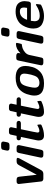

<svg xmlns="http://www.w3.org/2000/svg" viewBox="1238 -2000 774 3289"><g transform="rotate(-90 1624.5 -356.0)"><path d="M116.2 -424.8Q119.1 -434.6 121.6 -440.2Q124 -445.8 133.5 -451.9Q143.1 -458 159.2 -458H189.9Q203.1 -458 212.2 -455.1Q221.2 -452.1 226.1 -449Q231 -445.8 234.4 -437Q237.8 -428.2 239 -425Q240.2 -421.9 241.7 -409.9Q243.2 -397.9 243.2 -397L274.9 -112.8L436 -412.1Q452.1 -441.9 468 -450Q483.9 -458 507.8 -458H534.2Q564.9 -458 564.9 -436Q564.9 -430.2 555.2 -410.2L362.8 -53.2Q353 -35.2 345.9 -25.6Q338.9 -16.1 324.5 -8.1Q310.1 0 289.1 0H209Q188 0 176 -9.5Q164.1 -19 162.1 -27.1Q160.2 -35.2 158.2 -51.8Z M567.9 -37.1Q567.9 -42 570.8 -57.1L647.9 -418Q652.8 -437 660.9 -446Q668.9 -455.1 674.6 -456.1Q680.2 -457 695.8 -458H737.8Q782.7 -458 783.2 -421.9Q783.2 -418 781.5 -410.4Q779.8 -402.8 779.8 -401.9L703.1 -40Q699.2 -21 689.7 -11.5Q680.2 -2 675 -1.5Q669.9 -1 655.8 0H611.8Q567.9 0 567.9 -37.1ZM688 -617.2Q688 -624 695.6 -660.4Q703.1 -696.8 707 -704.1Q716.8 -721.2 748 -723.1H798.8Q825.7 -723.1 834.7 -711.2Q843.8 -699.2 843.8 -687Q843.8 -680.2 836.4 -642.6Q829.1 -605 822.8 -597.2Q810.5 -580.1 784.2 -580.1H731.9Q688 -580.1 688 -617.2Z M862.8 -78.1Q862.8 -84 862.8 -87.9Q862.8 -91.8 863.8 -98.9Q864.7 -106 865.7 -112.1Q866.7 -118.2 869.4 -131.1Q872.1 -144 875 -156.5Q877.9 -168.9 882.8 -193.4Q887.7 -217.8 892.8 -241.5Q897.9 -265.1 906.5 -305.2Q915 -345.2 922.9 -384.8H908.7Q882.8 -384.8 873.8 -397.5Q864.7 -410.2 864.7 -421.9Q864.7 -439.9 879.9 -451.2Q889.6 -458 912.1 -458H940.9Q960.9 -553.2 963.4 -562Q965.8 -570.8 978 -582Q987.8 -588.9 1006.8 -588.9H1044.9Q1070.8 -588.9 1080.3 -576.9Q1089.8 -564.9 1089.8 -551.8Q1089.8 -546.9 1070.8 -458H1154.8Q1179.7 -458 1188.7 -446Q1197.8 -434.1 1197.8 -421.9Q1197.8 -415 1195.8 -408Q1193.8 -400.9 1182.9 -392.8Q1171.9 -384.8 1153.8 -384.8H1054.7Q997.6 -114.7 998 -102.1Q998 -67.9 1025.9 -67.9Q1056.6 -67.9 1088.9 -85Q1121.1 -102.1 1123 -102.1Q1130.9 -102.1 1132.8 -95.5Q1134.8 -88.9 1135.7 -65.9Q1136.7 -59.1 1136.7 -55.2Q1135.7 -48.3 1135.7 -46.6Q1135.7 -44.9 1134.3 -41Q1132.8 -37.1 1129.4 -34.7Q1126 -32.2 1118.7 -28.8Q1031.7 11.2 945.8 11.2Q862.8 10.7 862.8 -78.1Z M1266.6 -78.1Q1266.6 -84 1266.6 -87.9Q1266.6 -91.8 1267.6 -98.9Q1268.6 -106 1269.5 -112.1Q1270.5 -118.2 1273.2 -131.1Q1275.9 -144 1278.8 -156.5Q1281.7 -168.9 1286.6 -193.4Q1291.5 -217.8 1296.6 -241.5Q1301.8 -265.1 1310.3 -305.2Q1318.8 -345.2 1326.7 -384.8H1312.5Q1286.6 -384.8 1277.6 -397.5Q1268.6 -410.2 1268.6 -421.9Q1268.6 -439.9 1283.7 -451.2Q1293.5 -458 1315.9 -458H1344.7Q1364.7 -553.2 1367.2 -562Q1369.6 -570.8 1381.8 -582Q1391.6 -588.9 1410.6 -588.9H1448.7Q1474.6 -588.9 1484.1 -576.9Q1493.7 -564.9 1493.7 -551.8Q1493.7 -546.9 1474.6 -458H1558.6Q1583.5 -458 1592.5 -446Q1601.6 -434.1 1601.6 -421.9Q1601.6 -415 1599.6 -408Q1597.7 -400.9 1586.7 -392.8Q1575.7 -384.8 1557.6 -384.8H1458.5Q1401.4 -114.7 1401.9 -102.1Q1401.9 -67.9 1429.7 -67.9Q1460.4 -67.9 1492.7 -85Q1524.9 -102.1 1526.9 -102.1Q1534.7 -102.1 1536.6 -95.5Q1538.6 -88.9 1539.6 -65.9Q1540.5 -59.1 1540.5 -55.2Q1539.6 -48.3 1539.6 -46.6Q1539.6 -44.9 1538.1 -41Q1536.6 -37.1 1533.2 -34.7Q1529.8 -32.2 1522.5 -28.8Q1435.5 11.2 1349.6 11.2Q1266.6 10.7 1266.6 -78.1Z M1631.3 -150.9Q1631.3 -209 1657 -284.4Q1682.6 -359.9 1736.3 -408.2Q1809.6 -474.1 1936.5 -474.1Q2138.7 -474.1 2138.7 -306.2Q2138.7 -280.3 2134 -251.2Q2129.4 -222.2 2118.9 -184.1Q2108.4 -146 2086.9 -113Q2065.4 -80.1 2034.9 -51.5Q2004.4 -22.9 1956.1 -5.9Q1907.7 11.2 1847.7 11.2H1836.4Q1631.3 11.2 1631.3 -150.9ZM1766.6 -146Q1766.6 -66.9 1850.6 -66.9Q1882.8 -66.9 1906.7 -78.4Q1930.7 -89.8 1945.1 -105.5Q1959.5 -121.1 1971.4 -153.1Q1983.4 -185.1 1989.5 -210Q1995.6 -234.9 2003.4 -280.8Q2007.3 -316.9 2007.3 -324.2Q2007.3 -401.9 1922.4 -401.9Q1921.9 -401.9 1921.4 -401.9Q1848.1 -401.9 1818.4 -351.8Q1788.6 -301.8 1769.5 -185.1Q1766.6 -151.9 1766.6 -146Z M2149.4 -36.1Q2149.4 -38.1 2155.8 -67.9L2231.4 -426.8Q2236.3 -450.7 2247.3 -457.3Q2258.3 -463.9 2279.8 -463.9H2311.5Q2339.4 -463.9 2353.5 -449.2Q2360.4 -439.5 2360.4 -428.2Q2360.4 -423.3 2354.5 -391.1Q2433.6 -469.2 2514.6 -469.2Q2533.7 -469.2 2533.7 -454.1Q2533.7 -449.2 2526.1 -414.1Q2518.6 -378.9 2515.6 -375Q2512.7 -370.1 2504.2 -368.7Q2495.6 -367.2 2478 -364.5Q2460.4 -361.8 2443.4 -356Q2401.4 -340.8 2368.9 -310.8Q2336.4 -280.8 2327.6 -242.2Q2311.5 -171.4 2294.4 -88.9Q2283.2 -34.7 2279.8 -24.9Q2276.4 -15.1 2268.6 -7.8Q2258.8 0 2237.3 0H2196.8Q2149.4 0 2149.4 -36.1Z M2521 -37.1Q2521 -42 2523.9 -57.1L2601.1 -418Q2606 -437 2614 -446Q2622.1 -455.1 2627.7 -456.1Q2633.3 -457 2648.9 -458H2690.9Q2735.8 -458 2736.3 -421.9Q2736.3 -418 2734.6 -410.4Q2732.9 -402.8 2732.9 -401.9L2656.2 -40Q2652.3 -21 2642.8 -11.5Q2633.3 -2 2628.2 -1.5Q2623 -1 2608.9 0H2564.9Q2521 0 2521 -37.1ZM2641.1 -617.2Q2641.1 -624 2648.7 -660.4Q2656.2 -696.8 2660.2 -704.1Q2669.9 -721.2 2701.2 -723.1H2752Q2778.8 -723.1 2787.8 -711.2Q2796.9 -699.2 2796.9 -687Q2796.9 -680.2 2789.6 -642.6Q2782.2 -605 2775.9 -597.2Q2763.7 -580.1 2737.3 -580.1H2685.1Q2641.1 -580.1 2641.1 -617.2Z M2779.8 -168.9Q2779.8 -197.8 2785.4 -231Q2791 -264.2 2810.1 -309.6Q2829.1 -355 2858.6 -389.9Q2888.2 -424.8 2943.6 -450Q2999 -475.1 3070.8 -475.1Q3167 -475.1 3208 -431.6Q3249 -388.2 3249 -319.8Q3249 -300.8 3242.2 -253.9Q3238.3 -235.8 3230.2 -226.3Q3222.2 -216.8 3215.1 -215.3Q3208 -213.9 3195.8 -213.9H2912.1Q2905.3 -167 2904.8 -151.9Q2904.8 -109.9 2926.5 -85.9Q2948.2 -62 3001 -62Q3048.8 -62 3089.8 -77.4Q3130.9 -92.8 3156.5 -109.9Q3182.1 -127 3186 -127.9Q3199.2 -125 3199.2 -112.8Q3199.2 -107.9 3192.9 -60.1Q3190.9 -43.9 3185.5 -39.6Q3180.2 -35.2 3151.9 -22.9Q3074.7 11.2 2994.1 11.2Q2953.1 11.2 2918 2.7Q2882.8 -5.9 2850.3 -24.9Q2817.9 -43.9 2798.8 -80.6Q2779.8 -117.2 2779.8 -168.9ZM2929.2 -278.8H3133.8Q3139.6 -313 3140.1 -331.1Q3140.1 -365.2 3125 -383.5Q3109.9 -401.9 3069.8 -401.9Q2970.2 -401.9 2929.2 -278.8Z"/></g></svg>

Font: CMU Sans Serif
Style: BoldOblique
Weight: 700
Italic angle: -12°
Version: Version 0.7.0